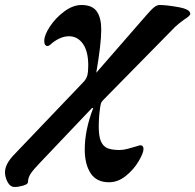

<svg xmlns="http://www.w3.org/2000/svg" viewBox="-144 -457 781 768"><path d="M-124 232Q-124 199 -87 161L188 -127Q202 -141 205.5 -156Q209 -171 209 -195Q209 -252 187.5 -282Q166 -312 132 -312Q100 -312 66 -286Q63 -283 57 -278Q51 -273 45 -273Q40 -273 36.5 -278Q33 -283 33 -293Q33 -317 56 -351.5Q79 -386 113.5 -411.5Q148 -437 182 -437Q225 -437 243 -411.5Q261 -386 261 -338Q261 -282 241 -166L437 -391Q461 -419 472.5 -428Q484 -437 494 -437Q522 -437 569.5 -428.5Q617 -420 617 -402Q617 -397 610 -391Q603 -385 593 -379Q567 -360 556 -349L268 -56Q262 -50 260 -44Q258 -38 256 -23Q251 13 251 50Q251 89 260 109Q269 129 286.5 136Q304 143 334 143Q349 143 366 138.5Q383 134 396 130Q414 124 416 124Q430 124 430 139Q430 155 410.5 188Q391 221 359.5 246.5Q328 272 292 272Q242 272 218.5 236Q195 200 195 141Q195 63 229 -25H224L15 195Q-11 222 -21.5 238Q-32 254 -32 271Q-32 280 -51.5 285.5Q-71 291 -85 291Q-103 291 -113.5 271.5Q-124 252 -124 232Z"/></svg>

Font: EB Garamond ExtraBold
Style: Italic
Weight: 800
Italic angle: -17.2°
Designer: Georg Duffner and Octavio Pardo
Foundry: Georg Duffner
Version: Version 1.000